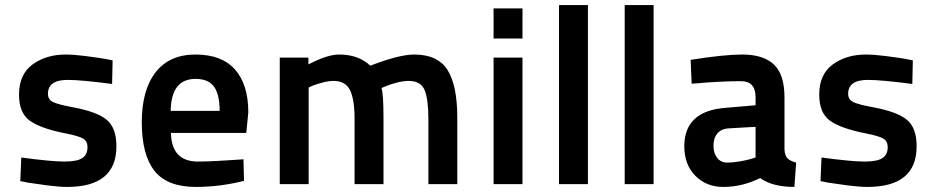

<svg xmlns="http://www.w3.org/2000/svg" viewBox="-20 -726 3689 757"><path d="M424 -488 422 -395Q299 -411 247 -411Q169 -411 169 -356Q169 -334 188.5 -324Q208 -314 268 -303Q364 -285 401.5 -253Q439 -221 439 -149Q439 11 245 11Q213 11 167 5Q121 -1 90 -6L60 -12L64 -105Q183 -89 234 -89Q283 -89 304 -102.5Q325 -116 325 -146Q325 -169 308 -179.5Q291 -190 234 -201Q139 -220 97 -250.5Q55 -281 55 -353Q55 -433 108.5 -472Q162 -511 239 -511Q271 -511 317.5 -505Q364 -499 394 -494Z M761 -89Q793 -89 837.5 -91.5Q882 -94 911 -96L940 -98L942 -13Q848 11 752 11Q639 11 589 -52.5Q539 -116 539 -244Q539 -371 593.5 -441Q648 -511 751 -511Q854 -511 906.5 -452Q959 -393 959 -283L951 -202H654Q656 -89 761 -89ZM653 -289H846Q846 -353 824 -384Q802 -415 751 -415Q655 -415 653 -289Z M1197 0H1083V-499H1196V-472Q1270 -511 1317 -511Q1394 -511 1440 -467Q1554 -511 1613 -511Q1706 -511 1744.5 -450Q1783 -389 1783 -261V0H1669V-256Q1669 -335 1654 -371Q1639 -407 1591 -407Q1570 -407 1543.5 -400Q1517 -393 1501 -386L1484 -379Q1492 -358 1492 -259V0H1378V-257Q1378 -334 1360 -370.5Q1342 -407 1295 -407Q1276 -407 1251.5 -400.5Q1227 -394 1212 -388L1197 -381Z M1926 0V-499H2040V0ZM1926 -574V-693H2040V-574Z M2184 0V-706H2298V0Z M2443 0V-706H2557V0Z M3073 -342V-136Q3075 -111 3085.5 -101Q3096 -91 3119 -85L3112 11Q3025 11 2977 -24Q2907 11 2831 11Q2765 11 2721.5 -33Q2678 -77 2678 -149Q2678 -289 2842 -301L2959 -311V-343Q2959 -406 2901 -406Q2861 -406 2812.5 -403.5Q2764 -401 2735 -398L2707 -396L2703 -490Q2833 -511 2907 -511Q2990 -511 3031.5 -471.5Q3073 -432 3073 -342ZM2959 -226 2855 -220Q2825 -219 2809 -200.5Q2793 -182 2793 -152Q2793 -122 2807.5 -103.5Q2822 -85 2847 -85Q2871 -85 2899 -90Q2927 -95 2943 -100L2959 -105Z M3579 -488 3577 -395Q3454 -411 3402 -411Q3324 -411 3324 -356Q3324 -334 3343.5 -324Q3363 -314 3423 -303Q3519 -285 3556.5 -253Q3594 -221 3594 -149Q3594 11 3400 11Q3368 11 3322 5Q3276 -1 3245 -6L3215 -12L3219 -105Q3338 -89 3389 -89Q3438 -89 3459 -102.5Q3480 -116 3480 -146Q3480 -169 3463 -179.5Q3446 -190 3389 -201Q3294 -220 3252 -250.5Q3210 -281 3210 -353Q3210 -433 3263.5 -472Q3317 -511 3394 -511Q3426 -511 3472.5 -505Q3519 -499 3549 -494Z"/></svg>

Font: TypoPRO Titillium Maps
Style: 800 wt
Weight: 800
Designer: Campivisivi
Foundry: Accademia di Belle Arti di Urbino and students of MA course of Visual design
Version: Version 001.001